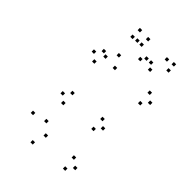

<svg xmlns="http://www.w3.org/2000/svg" viewBox="-284 -1061 1187 1187"><g transform="rotate(45 310.0 -467.5)"><path d="M502.2 -5.3V-25.3H482.2V-5.3ZM543.2 -51.7V-71.7H523.2V-51.7ZM492 -91.7V-111.7H472V-91.7ZM273 -65V-85H253V-65ZM212.5 -130.5V-150.5H192.5V-130.5ZM279.7 -662.7V-682.7H259.7V-662.7ZM241.8 -735.3V-755.3H221.8V-735.3ZM189 -671.3V-691.3H169V-671.3ZM118.2 -108V-128H98.2V-108ZM245.5 21.8V1.8H225.5V21.8ZM452.8 -302.7V-322.7H432.8V-302.7ZM491.8 -346.3V-366.3H471.8V-346.3ZM448.5 -385V-405H428.5V-385ZM203.8 -367.3V-387.3H183.8V-367.3ZM162.7 -323.5V-343.5H142.7V-323.5ZM207.5 -283.7V-303.7H187.5V-283.7ZM544.5 -619.2V-639.2H524.5V-619.2ZM585.7 -664.3V-684.3H565.7V-664.3ZM540.2 -706.5V-726.5H520.2V-706.5ZM157.8 -687.8V-707.8H137.8V-687.8ZM116.7 -642.3V-662.3H96.7V-642.3ZM161.5 -600.8V-620.8H141.5V-600.8ZM299.3 -933.5V-953.5H279.3V-933.5ZM414 -844.2V-864.2H394V-844.2ZM376.7 -841.8V-861.8H356.7V-841.8ZM469.8 -927.3V-947.3H449.8V-927.3ZM521.5 -936.2V-956.2H501.5V-936.2ZM525 -886.3V-906.3H505V-886.3ZM441.2 -808.8V-828.8H421.2V-808.8ZM351.8 -812.2V-832.2H331.8V-812.2ZM258.3 -880.3V-900.3H238.3V-880.3ZM294.5 -881.2V-901.2H274.5V-881.2ZM220.8 -875.8V-895.8H200.8V-875.8ZM223.8 -937V-957H203.8V-937Z"/></g></svg>

Font: Monaspace Radon Dots Var
Style: Regular
Weight: 400
Designer: Riley Cran and the Lettermatic Team
Version: Version 1.100 (Monaspace Radon Dots)